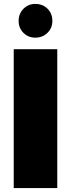

<svg xmlns="http://www.w3.org/2000/svg" viewBox="-20 -959 362 979"><path d="M272 -708V0H50V-708ZM75 -852Q75 -889 99.5 -914Q124 -939 160 -939Q198 -939 222.5 -914.5Q247 -890 247 -852Q247 -816 222 -791.5Q197 -767 160 -767Q124 -767 99.5 -791.5Q75 -816 75 -852Z"/></svg>

Font: Poppins Black A&M
Style: Regular
Weight: 900
Designer: Ninad Kale (Devanagari), Jonny Pinhorn (Latin)
Foundry: Indian Type Foundry
Version: 4.004